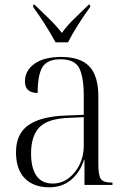

<svg xmlns="http://www.w3.org/2000/svg" viewBox="-20 -786 541 816"><path d="M189 10Q123 10 85.5 -28Q48 -66 48 -139Q48 -217 100.5 -254Q153 -291 259 -295L336 -298V-377Q336 -458 317 -496Q298 -534 237 -534Q180 -534 160 -500Q140 -466 140 -391Q86 -391 86 -440Q86 -486 126.5 -515Q167 -544 240 -544Q321 -544 359.5 -504Q398 -464 398 -375V-87Q398 -40 409 -25Q420 -10 454 -10H458V0H339V-107H337Q321 -55 283 -22.5Q245 10 189 10ZM204 -6Q242 -6 271.5 -28.5Q301 -51 318.5 -87Q336 -123 336 -166V-288L269 -285Q181 -281 146.5 -244Q112 -207 112 -134Q112 -73 134.5 -39.5Q157 -6 204 -6ZM216 -606Q198 -640 171 -682.5Q144 -725 121 -756V-766H127Q156 -738 187.5 -707.5Q219 -677 243 -646Q265 -677 296 -707Q327 -737 357 -766H363V-756Q340 -725 313 -682.5Q286 -640 269 -606Z"/></svg>

Font: Noto Serif Display SemiCondensed Light
Style: Regular
Weight: 300
Width: 4
Designer: Monotype Design Team
Foundry: Monotype Imaging Inc.
Version: Version 2.009